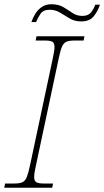

<svg xmlns="http://www.w3.org/2000/svg" viewBox="-33 -885 491 905"><path d="M-13 0 -9 -20H34Q59 -20 72.5 -26Q86 -32 93.5 -51Q101 -70 109 -108L215 -606Q219 -626 221.5 -639.5Q224 -653 224 -663Q224 -683 213.5 -688.5Q203 -694 178 -694H135L139 -714H365L361 -694H318Q293 -694 279.5 -688Q266 -682 258.5 -663.5Q251 -645 243 -606L137 -108Q128 -69 128 -51Q128 -32 138.5 -26Q149 -20 174 -20H217L213 0ZM350 -784Q319 -784 295.5 -798Q272 -812 250 -825.5Q228 -839 201 -839Q171 -839 158 -820Q145 -801 137 -781H115Q121 -799 132.5 -818.5Q144 -838 163 -851.5Q182 -865 209 -865Q243 -865 265.5 -851.5Q288 -838 308.5 -824Q329 -810 355 -810Q383 -810 396 -826.5Q409 -843 416 -863H438Q429 -834 409.5 -809Q390 -784 350 -784Z"/></svg>

Font: Noto Serif Thin
Style: Italic
Weight: 100
Italic angle: -12°
Designer: Monotype Design Team
Foundry: Monotype Imaging Inc.
Version: Version 2.014; ttfautohint (v1.8.4.7-5d5b)